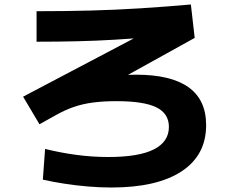

<svg xmlns="http://www.w3.org/2000/svg" viewBox="-20 -783 1040 856"><path d="M476 53Q427 53 373 48.5Q319 44 267.5 36Q216 28 171 18L181 -119Q250 -102 320.5 -92.5Q391 -83 463 -83Q599 -83 666 -117Q733 -151 733 -217Q733 -277 677 -304.5Q621 -332 499 -332Q442 -332 395.5 -326Q349 -320 308.5 -306Q268 -292 226 -268L156 -229L83 -352L632 -641L657 -617Q574 -611 491.5 -606Q409 -601 323 -599Q237 -597 143 -597V-733Q270 -733 383.5 -736Q497 -739 607 -746Q717 -753 831 -763L848 -614L310 -316L248 -400Q275 -410 314.5 -419.5Q354 -429 400.5 -436Q447 -443 495.5 -446.5Q544 -450 587 -450Q742 -450 820.5 -394Q899 -338 899 -225Q899 -91 789.5 -19Q680 53 476 53Z"/></svg>

Font: M PLUS 2 ExtraBold
Style: Regular
Weight: 800
Version: Version 1.001